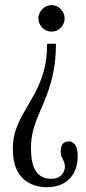

<svg xmlns="http://www.w3.org/2000/svg" viewBox="-20 -590 340 762"><path d="M202 -416.5Q202 -353.5 192 -305Q182 -256.5 167.5 -218Q153 -179.5 138 -145.8Q123 -112 113 -77.5Q103 -43 103 -2.5Q103 60.5 122.8 90Q142.5 119.5 182.5 119.5Q210 119.5 223.8 104.8Q237.5 90 237.5 72Q237.5 59 233.2 50.5Q229 42 225 33.2Q221 24.5 221 11Q221 -11 230 -20Q239 -29 253 -29Q267 -29 277.8 -15.8Q288.5 -2.5 288.5 29.5Q288.5 67 273.8 95Q259 123 231.5 138Q204 153 167 153Q142.5 153 118.2 145.8Q94 138.5 74.2 121.5Q54.5 104.5 42.8 75Q31 45.5 31 0.5Q31 -44.5 44.8 -80.8Q58.5 -117 78.8 -150.8Q99 -184.5 119.2 -221.8Q139.5 -259 153.2 -306.2Q167 -353.5 167 -416.5ZM184.5 -569.5Q206 -569.5 221.2 -553.8Q236.5 -538 236.5 -517Q236.5 -495 221.2 -479.8Q206 -464.5 184.5 -464.5Q163.5 -464.5 148 -479.8Q132.5 -495 132.5 -517Q132.5 -538 148 -553.8Q163.5 -569.5 184.5 -569.5Z"/></svg>

Font: Imbue Thin 10pt
Style: Regular
Weight: 400
Version: Version 1.102